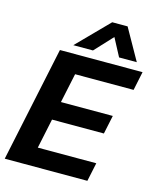

<svg xmlns="http://www.w3.org/2000/svg" viewBox="-126 -949 851 1037"><g transform="rotate(15 299.5 -431.0)"><path d="M200 -688 371 -862H457L555 -688H456L403 -788L310 -688ZM1 0 137 -644H599L577 -539H250L215 -374H505L483 -270H193L158 -104H485L463 0Z"/></g></svg>

Font: Kanit Medium
Style: Italic
Weight: 500
Italic angle: -12°
Designer: Katatrad Team
Foundry: CadsonDemak
Version: Version 2.000; ttfautohint (v1.8.3)